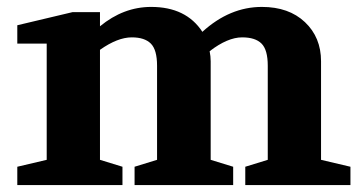

<svg xmlns="http://www.w3.org/2000/svg" viewBox="-20 -535 1039 555"><path d="M30 0V-53L115 -73V-409H30V-462L190 -500H269V-459Q337 -515 417 -515Q518 -515 565 -443Q644 -515 737 -515Q815 -515 861.5 -471Q908 -427 908 -358V-73L993 -53V0H689V-53L754 -73V-345Q754 -391 736 -409Q718 -427 680 -427Q638 -427 586 -387Q589 -372 589 -358V-73L654 -53V0H369V-53L434 -73V-345Q434 -391 416 -409Q398 -427 361 -427Q320 -427 269 -391V-73L334 -53V0Z"/></svg>

Font: Volkhov
Style: Bold
Weight: 700
Designer: Cyreal (www.cyreal.org)
Foundry: Cyreal (www.cyreal.org)
Version: Version 1.010